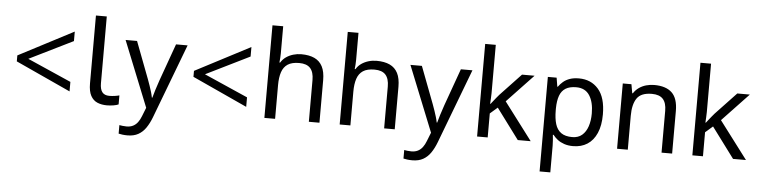

<svg xmlns="http://www.w3.org/2000/svg" viewBox="-54 -1045 6196 1570"><g transform="rotate(5 3044.5 -260.0)"><path d="M70 -284V-333L521 -568V-490L162 -313L521 -155V-77Z M835 10Q791 10 756.5 -4.5Q722 -19 702 -55.5Q682 -92 682 -157V-714H771V-165Q771 -117 789.5 -93Q808 -69 848 -69Q870 -69 893.5 -72.5Q917 -76 930 -80V-6Q916 1 888.5 5.5Q861 10 835 10Z M941 -536H1035L1151 -231Q1161 -204 1169.5 -179Q1178 -154 1185 -130.5Q1192 -107 1196 -85H1200Q1206 -110 1219 -150.5Q1232 -191 1246 -232L1355 -536H1450L1219 74Q1200 124 1174.5 161.5Q1149 199 1112.5 219.5Q1076 240 1024 240Q1000 240 982 237.5Q964 235 951 232V162Q962 164 977.5 166Q993 168 1010 168Q1041 168 1063.5 156.5Q1086 145 1102 123.5Q1118 102 1129 73L1157 2Z M1520 -284V-333L1971 -568V-490L1612 -313L1971 -155V-77Z M2215 -537Q2215 -518 2213.5 -498Q2212 -478 2210 -462H2216Q2233 -490 2259 -508Q2285 -526 2317 -535.5Q2349 -545 2383 -545Q2448 -545 2491.5 -524.5Q2535 -504 2557 -461Q2579 -418 2579 -349V0H2492V-343Q2492 -408 2463 -440Q2434 -472 2372 -472Q2312 -472 2278 -449.5Q2244 -427 2229.5 -383.5Q2215 -340 2215 -277V0H2127V-760H2215Z M2833 -537Q2833 -518 2831.5 -498Q2830 -478 2828 -462H2834Q2851 -490 2877 -508Q2903 -526 2935 -535.5Q2967 -545 3001 -545Q3066 -545 3109.5 -524.5Q3153 -504 3175 -461Q3197 -418 3197 -349V0H3110V-343Q3110 -408 3081 -440Q3052 -472 2990 -472Q2930 -472 2896 -449.5Q2862 -427 2847.5 -383.5Q2833 -340 2833 -277V0H2745V-760H2833Z M3279 -536H3373L3489 -231Q3499 -204 3507.5 -179Q3516 -154 3523 -130.5Q3530 -107 3534 -85H3538Q3544 -110 3557 -150.5Q3570 -191 3584 -232L3693 -536H3788L3557 74Q3538 124 3512.5 161.5Q3487 199 3450.5 219.5Q3414 240 3362 240Q3338 240 3320 237.5Q3302 235 3289 232V162Q3300 164 3315.5 166Q3331 168 3348 168Q3379 168 3401.5 156.5Q3424 145 3440 123.5Q3456 102 3467 73L3495 2Z M3960 -363Q3960 -347 3958.5 -321Q3957 -295 3956 -276H3960Q3966 -284 3978 -299Q3990 -314 4002.5 -329.5Q4015 -345 4024 -355L4195 -536H4298L4081 -307L4313 0H4207L4021 -250L3960 -197V0H3873V-760H3960Z M4662 -546Q4761 -546 4821.5 -477Q4882 -408 4882 -269Q4882 -178 4854.5 -115.5Q4827 -53 4777.5 -21.5Q4728 10 4661 10Q4620 10 4588 -1Q4556 -12 4533.5 -29.5Q4511 -47 4495 -68H4489Q4491 -51 4493 -25Q4495 1 4495 20V240H4407V-536H4479L4491 -463H4495Q4511 -486 4533.5 -505Q4556 -524 4587.5 -535Q4619 -546 4662 -546ZM4646 -472Q4592 -472 4559 -451.5Q4526 -431 4511 -390Q4496 -349 4495 -286V-269Q4495 -203 4509 -157Q4523 -111 4556.5 -87Q4590 -63 4648 -63Q4697 -63 4728.5 -90Q4760 -117 4775.5 -163.5Q4791 -210 4791 -270Q4791 -362 4755.5 -417Q4720 -472 4646 -472Z M5280 -546Q5376 -546 5425 -499.5Q5474 -453 5474 -349V0H5387V-343Q5387 -408 5358 -440Q5329 -472 5267 -472Q5178 -472 5144 -422Q5110 -372 5110 -278V0H5022V-536H5093L5106 -463H5111Q5129 -491 5155.5 -509.5Q5182 -528 5214 -537Q5246 -546 5280 -546Z M5727 -363Q5727 -347 5725.5 -321Q5724 -295 5723 -276H5727Q5733 -284 5745 -299Q5757 -314 5769.5 -329.5Q5782 -345 5791 -355L5962 -536H6065L5848 -307L6080 0H5974L5788 -250L5727 -197V0H5640V-760H5727Z"/></g></svg>

Font: hexukorean05
Style: Book
Weight: 400
Designer: Jelle Bosma - Monotype Design Team
Foundry: Monotype Imaging Inc.
Version: Version 2.003